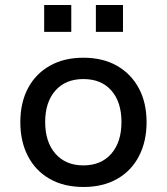

<svg xmlns="http://www.w3.org/2000/svg" viewBox="-20 -736 664 765"><path d="M313 9Q235 9 178.5 -23Q122 -55 91.5 -113.5Q61 -172 61 -249Q61 -327 91.5 -384.5Q122 -442 178.5 -474Q235 -506 312 -506Q390 -506 446 -474Q502 -442 533 -384.5Q564 -327 564 -249Q564 -172 533.5 -113.5Q503 -55 446.5 -23Q390 9 313 9ZM312 -77Q383 -77 423.5 -123.5Q464 -170 464 -250Q464 -329 424 -375Q384 -421 312 -421Q241 -421 200.5 -375Q160 -329 160 -250Q160 -170 201 -123.5Q242 -77 312 -77ZM362 -609V-716H470V-609ZM156 -609V-716H264V-609Z"/></svg>

Font: Nunito Sans 12pt ExtraLight 7pt Medium
Style: Regular
Weight: 500
Version: Version 3.101;gftools[0.9.27]